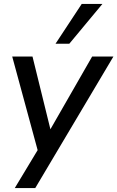

<svg xmlns="http://www.w3.org/2000/svg" viewBox="-20 -775 596 975"><path d="M55 180 184 -34 177 9 42 -488H145L245 -82H215L448 -488H556L159 180ZM262 -553 395 -755H500L332 -553Z"/></svg>

Font: Nunito Sans 12pt SemiBold
Style: Italic
Weight: 600
Italic angle: -9°
Designer: Vernon Adams
Foundry: Vernon Adams
Version: Version 3.101;gftools[0.9.27]